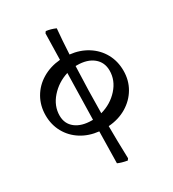

<svg xmlns="http://www.w3.org/2000/svg" viewBox="-212 -768 1009 1122"><g transform="rotate(-30 292.5 -206.5)"><path d="M318 11Q318 100 322 230L314 241Q275 234 251 223L255 10Q189 3 138 -29Q87 -61 58.5 -112.5Q30 -164 30 -227Q30 -292 60 -344.5Q90 -397 143.5 -429Q197 -461 265 -467L269 -643L277 -654Q309 -650 341 -636Q334 -563 329 -466Q395 -459 446.5 -426.5Q498 -394 526.5 -342.5Q555 -291 555 -227Q555 -162 524.5 -110Q494 -58 440.5 -26Q387 6 318 11ZM485 -268Q485 -324 444.5 -357Q404 -390 335 -390H326Q319 -223 318 -76Q390 -96 437.5 -149Q485 -202 485 -268ZM257 -67 264 -379Q194 -357 147 -303.5Q100 -250 100 -185Q100 -130 140.5 -98.5Q181 -67 250 -67Z"/></g></svg>

Font: Alegreya Medium
Style: Regular
Weight: 500
Designer: Juan Pablo del Peral
Foundry: Huerta Tipografica
Version: Version 2.007; ttfautohint (v1.6)